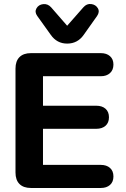

<svg xmlns="http://www.w3.org/2000/svg" viewBox="-20 -934 627 954"><path d="M57 -76.8V-593.2Q57 -630.5 76.8 -650.2Q96.5 -670 133.8 -670H481.3Q509.4 -670 526.5 -655Q543.6 -639.9 543.6 -613.4Q543.6 -586.2 526.5 -570.7Q509.4 -555.3 481.3 -555.3H193.6V-408.7H458.3Q487.2 -408.7 504.3 -393.7Q521.4 -378.6 521.4 -351.3Q521.4 -324.1 504.3 -309Q487.2 -294 458.3 -294H193.6V-114.7H481.3Q509.4 -114.7 526.5 -99.7Q543.6 -84.6 543.6 -57.3Q543.6 -30.1 526.5 -15Q509.4 0 481.3 0H133.8Q96.5 0 76.8 -19.8Q57 -39.5 57 -76.8ZM232.1 -761.1 165.1 -854.7Q150.8 -874.5 161.4 -892.8Q171.9 -911 194.6 -913.5Q217.4 -916 234.2 -897.4L313.7 -806.1L394 -897.4Q410.9 -916.8 433.2 -913.9Q455.6 -911 466.1 -893.2Q476.6 -875.3 462.4 -854.7L396.1 -761.1Q365.7 -717.4 313.7 -717.4Q262.6 -717.4 232.1 -761.1Z"/></svg>

Font: SN Pro Thin
Style: Regular
Weight: 200
Designer: Tobias Whetton
Foundry: Supernotes
Version: Version 1.003;Glyphs 3.3 (3324)